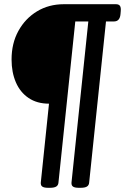

<svg xmlns="http://www.w3.org/2000/svg" viewBox="-20 -720 595 913"><path d="M208 173Q190 173 181.5 167.5Q173 162 174 148L213 -227Q156 -227 116 -254Q76 -281 55.5 -328.5Q35 -376 35 -437Q35 -514 67.5 -573Q100 -632 156 -666Q212 -700 284 -700H531Q545 -700 550.5 -692Q556 -684 554 -665L553 -653Q550 -618 522 -618H484L404 148Q403 161 393.5 167Q384 173 364 173H354Q336 173 327.5 167.5Q319 162 320 148L400 -618H338L258 148Q257 161 247.5 167Q238 173 218 173Z"/></svg>

Font: Asap Black
Style: Italic
Weight: 900
Italic angle: -6°
Designer: Pablo Cosgaya
Foundry: Omnibus-Type
Version: Version 3.001